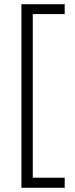

<svg xmlns="http://www.w3.org/2000/svg" viewBox="-20 -735 357 914"><path d="M288 159H82V-715H288V-668H136V111H288Z"/></svg>

Font: Noto Sans Arabic SemCond Light
Style: Regular
Weight: 300
Width: 4
Designer: Monotype Design Team, Nadine Chahine, Nizar Qandah and Khaled Hosny
Foundry: Monotype Imaging Inc.
Version: Version 2.012; ttfautohint (v1.8.4.7-5d5b)